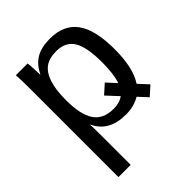

<svg xmlns="http://www.w3.org/2000/svg" viewBox="-210 -654 977 977"><g transform="rotate(-45 278.0 -165.5)"><path d="M514.2 -266.6C514.2 -360 498 -428.5 465.8 -472.2C433.6 -515.8 384.9 -537.6 319.8 -537.6C277.8 -537.6 244 -530 218.3 -514.9C192.5 -499.8 171.9 -475.9 156.2 -443.4H154.3C154.3 -449.5 153.9 -460.9 153.1 -477.5C152.3 -494.1 151.5 -506.4 150.9 -514.4C150.2 -522.4 149.7 -527 149.4 -528.3H64.5C66.4 -510.7 67.4 -474.8 67.4 -420.4V207.5H155.3V1C155.3 -51.8 154.6 -79.4 153.3 -82H155.8C183.8 -20.8 238.4 9.8 319.8 9.8C359.2 9.8 393.1 1 421.4 -16.6L467.3 32.7L516.1 -11.2L468.3 -63C498.9 -108.6 514.2 -176.4 514.2 -266.6ZM421.9 -264.6C421.9 -207.7 416.2 -163.2 404.8 -131.3L358.4 -182.1L309.1 -137.7L366.7 -75.7C348.5 -62 325 -55.2 296.4 -55.2C246.6 -55.2 210.6 -71.6 188.5 -104.5C166.3 -137.4 155.3 -188.5 155.3 -257.8C155.3 -307.6 160.4 -348.1 170.7 -379.2C180.9 -410.2 195.9 -433.1 215.6 -447.8C235.3 -462.4 262.5 -469.7 297.4 -469.7C340.7 -469.7 372.2 -453.9 392.1 -422.4C411.9 -390.8 421.9 -338.2 421.9 -264.6Z"/></g></svg>

Font: Arimo
Style: Regular
Weight: 400
Designer: Steve Matteson
Foundry: Monotype Imaging Inc.
Version: Version 1.32